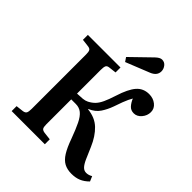

<svg xmlns="http://www.w3.org/2000/svg" viewBox="-256 -1096 1265 1265"><g transform="rotate(45 377.0 -463.5)"><path d="M624 14Q585 14 556.5 -1Q528 -16 505.5 -52Q483 -88 461 -150Q437 -215 417.5 -255Q398 -295 375 -313.5Q352 -332 320 -332H277V-100Q277 -75 283 -65Q289 -55 310 -52L363 -46V0H54V-46L106 -52Q126 -55 131.5 -66.5Q137 -78 137 -104V-611Q137 -636 131 -646Q125 -656 104 -658L54 -664V-710H358V-664L307 -658Q287 -656 282 -644Q277 -632 277 -607V-386Q308 -387 328.5 -389Q349 -391 365 -399Q390 -412 407 -429.5Q424 -447 438 -477Q452 -507 468 -557Q495 -643 528.5 -681.5Q562 -720 616 -720Q654 -720 681 -698.5Q708 -677 708 -644Q708 -611 685.5 -584.5Q663 -558 633 -558Q605 -558 588 -577Q571 -596 560 -623Q552 -609 545 -594.5Q538 -580 529.5 -557.5Q521 -535 508 -497Q493 -455 470 -420.5Q447 -386 402 -367V-364Q472 -357 516 -315Q560 -273 590 -203Q611 -153 625.5 -121Q640 -89 654.5 -74Q669 -59 689 -59Q711 -59 732 -72L747 -37Q720 -10 691 2Q662 14 624 14ZM354 -757 335 -785 471 -917Q496 -941 515 -941Q539 -941 553 -922.5Q567 -904 567 -883Q567 -842 519 -823Z"/></g></svg>

Font: Literata 36pt SemiBold
Style: Regular
Weight: 600
Designer: Latin by Veronika Burian and Jose Scaglione. Greek by Irene Vlachou. Cyrillic by Vera Evstafieva.
Foundry: TypeTogether
Version: Version 3.002